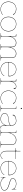

<svg xmlns="http://www.w3.org/2000/svg" viewBox="2808 -3558 752 6407"><g transform="rotate(90 3183.5 -354.0)"><path d="M32.5 -259C32.5 -106.5 139.5 2.5 287.5 2.5C353.5 2.5 424 -19.5 477.5 -65L471 -72.5C419.5 -29 351.5 -7.5 287.5 -7.5C145 -7.5 45 -112 45 -259C45 -407 141.5 -512.5 276 -512.5C361 -512.5 446.5 -470.5 446.5 -422.5C446.5 -416 450.5 -412 457 -412C463.5 -412 467.5 -416 467.5 -422.5C467.5 -465 383.5 -522.5 277.5 -522.5C136 -522.5 32.5 -412 32.5 -259Z M782.5 -522.5C640.5 -522.5 537.5 -412 537.5 -260C537.5 -108 640.5 2.5 782.5 2.5C924.5 2.5 1027.5 -108 1027.5 -260C1027.5 -412 924.5 -522.5 782.5 -522.5ZM782.5 -512.5C917.5 -512.5 1015 -406.5 1015 -260C1015 -113.5 917.5 -7.5 782.5 -7.5C647.5 -7.5 550 -113.5 550 -260C550 -406.5 647.5 -512.5 782.5 -512.5Z M1115 -520V-512.5H1127.5C1166 -512.5 1180 -506 1180 -487.5V-35C1180 -20.5 1173.5 -7.5 1105 -7.5H1085V0H1295V-7.5H1267.5C1199 -7.5 1192.5 -20.5 1192.5 -35V-231C1192.5 -376 1287 -511 1405 -511C1493 -511 1540 -465.5 1540 -381V-35C1540 -20.5 1533.5 -7.5 1465 -7.5H1450V0H1642.5V-7.5H1627.5C1559 -7.5 1552.5 -20.5 1552.5 -35V-231C1552.5 -376 1647 -511 1765 -511C1853 -511 1897.5 -465.5 1897.5 -381V-35C1897.5 -20.5 1891 -7.5 1822.5 -7.5H1807.5V0H2005V-7.5H1985C1916.5 -7.5 1910 -20.5 1910 -35V-382.5C1910 -473.5 1859 -522.5 1765 -522.5C1672 -522.5 1595 -444 1561 -343.5C1559 -336.5 1556.5 -330 1555 -330C1553.5 -330 1552.5 -333 1552.5 -344.5V-382.5C1552.5 -473.5 1499 -522.5 1405 -522.5C1311.5 -522.5 1234.5 -444 1201 -343C1199 -336 1196.5 -330 1195 -330C1193.5 -330 1192.5 -333 1192.5 -344.5V-521.5L1127.5 -520Z M2490.5 -275H2061.5C2067.5 -419.5 2167.5 -512.5 2293.5 -512.5C2412.5 -512.5 2492 -435.5 2511.5 -324C2512.5 -319.5 2513 -314.5 2513 -309C2513 -292.5 2508 -275 2490.5 -275ZM2061 -265H2523.5C2525.5 -265 2528.5 -266.5 2528.5 -270C2528.5 -415 2436.5 -522.5 2293.5 -522.5C2155.5 -522.5 2053 -418 2048.5 -270.5V-260C2048.5 -109.5 2148 2.5 2288.5 2.5C2404.5 2.5 2478 -48.5 2517 -118L2508 -123C2470.5 -56.5 2401.5 -7.5 2288.5 -7.5C2154.5 -7.5 2061 -114 2061 -260Z M2952 -447.5C2952 -492 2915.5 -522.5 2869 -522.5C2783.5 -522.5 2717.5 -449.5 2693.5 -356.5V-521.5L2628.5 -520H2616V-512.5H2628.5C2667 -512.5 2681 -506 2681 -487.5V-35C2681 -20.5 2674.5 -7.5 2606 -7.5H2586V0H2796V-7.5H2768.5C2700 -7.5 2693.5 -20.5 2693.5 -35V-277.5C2693.5 -402.5 2768.5 -512.5 2869 -512.5C2911 -512.5 2927 -486 2927 -447.5C2927 -440.5 2932 -435.5 2939.5 -435.5C2947 -435.5 2952 -440.5 2952 -447.5Z M3001.5 -259C3001.5 -106.5 3108.5 2.5 3256.5 2.5C3322.5 2.5 3393 -19.5 3446.5 -65L3440 -72.5C3388.5 -29 3320.5 -7.5 3256.5 -7.5C3114 -7.5 3014 -112 3014 -259C3014 -407 3110.5 -512.5 3245 -512.5C3330 -512.5 3415.5 -470.5 3415.5 -422.5C3415.5 -416 3419.5 -412 3426 -412C3432.5 -412 3436.5 -416 3436.5 -422.5C3436.5 -465 3352.5 -522.5 3246.5 -522.5C3105 -522.5 3001.5 -412 3001.5 -259Z M3579 -690C3579 -679 3588.5 -670 3599 -670C3610 -670 3619 -679.5 3619 -690C3619 -701 3609.5 -710 3599 -710C3588 -710 3579 -700.5 3579 -690ZM3606.5 -35V-521.5L3541.5 -520H3529V-512.5H3541.5C3580 -512.5 3594 -506 3594 -487.5V-35C3594 -20.5 3587.5 -7.5 3519 -7.5H3499V0H3699V-7.5H3681.5C3613 -7.5 3606.5 -20.5 3606.5 -35Z M4161.5 -323V-222.5C4161.5 -116.5 4070 -7.5 3951.5 -7.5C3845.5 -7.5 3769 -59 3769 -130C3769 -217.5 3851 -249.5 3952 -260C4007 -265.5 4128 -267.5 4161.5 -323ZM4009.5 -522.5C3899 -522.5 3809 -473.5 3809 -413C3809 -406.5 3813 -402.5 3819.5 -402.5C3826 -402.5 3830 -406.5 3830 -413C3830 -468 3911 -512.5 4011 -512.5C4099.5 -512.5 4161 -448 4161.5 -360.5V-357.5C4161.5 -352.5 4160.5 -347 4159 -341.5C4140.5 -281 4013 -276.5 3951 -270C3849 -259.5 3756.5 -226 3756.5 -130C3756.5 -53 3838.5 2.5 3951.5 2.5C4041.5 2.5 4116 -57 4150.5 -131C4153.5 -138 4156 -141.5 4158 -141.5C4160 -141.5 4161.5 -137 4161.5 -128V-117C4161.5 -113 4167 -83.5 4169.5 -68C4176 -27.5 4187.5 2.5 4212 2.5H4212.5L4267 -5L4266 -15L4212.5 -10C4198.5 -10.5 4189 -28 4182 -70L4174 -117.5V-360.5C4174 -454.5 4105 -522.5 4009.5 -522.5Z M4334 -520V-512.5H4346.5C4385 -512.5 4399 -506 4399 -487.5V-35C4399 -20.5 4392.5 -7.5 4324 -7.5H4304V0H4514V-7.5H4486.5C4418 -7.5 4411.5 -20.5 4411.5 -35V-231C4411.5 -376 4526 -511 4644 -511C4745 -511 4796.5 -465.5 4796.5 -381V-35C4796.5 -20.5 4790 -7.5 4721.5 -7.5H4694V0H4904V-7.5H4884C4815.5 -7.5 4809 -20.5 4809 -35V-382.5C4809 -473.5 4751 -522.5 4644 -522.5C4550.5 -522.5 4462.5 -443.5 4423 -342.5C4419.5 -333.5 4417 -330 4415 -330C4412.5 -330 4411.5 -337 4411.5 -345.5V-521.5L4346.5 -520Z M4922 -500H4996.5C5010 -500 5014.5 -493.5 5014.5 -482.5V-195C5014.5 -80.5 5074.5 2.5 5157.5 2.5C5205 2.5 5257.5 -18 5286 -63.5L5278 -68.5C5251.5 -26.5 5202.5 -7.5 5157.5 -7.5C5082 -7.5 5027 -86 5027 -195V-482.5C5027 -493.5 5031.5 -500 5045 -500H5282V-510H5045C5031.5 -510 5027 -516 5027 -527V-660H5017V-571.5C5017 -518.5 5010.5 -510 4967 -510H4922Z M5791.5 -275H5362.5C5368.5 -419.5 5468.5 -512.5 5594.5 -512.5C5713.5 -512.5 5793 -435.5 5812.5 -324C5813.5 -319.5 5814 -314.5 5814 -309C5814 -292.5 5809 -275 5791.5 -275ZM5362 -265H5824.5C5826.5 -265 5829.5 -266.5 5829.5 -270C5829.5 -415 5737.5 -522.5 5594.5 -522.5C5456.5 -522.5 5354 -418 5349.5 -270.5V-260C5349.5 -109.5 5449 2.5 5589.5 2.5C5705.5 2.5 5779 -48.5 5818 -118L5809 -123C5771.5 -56.5 5702.5 -7.5 5589.5 -7.5C5455.5 -7.5 5362 -114 5362 -260Z M6104.5 -522.5C6001.5 -522.5 5927 -471.5 5927 -400.5C5927 -331 6023.5 -307 6121.5 -278.5C6222.5 -249 6324.5 -215 6324.5 -122C6324.5 -55.5 6238.5 -7.5 6119.5 -7.5C6049 -7.5 6006 -21 5954.5 -63C5926 -86.5 5908 -120 5908 -159.5V-165H5900.5L5894.5 0H5902L5904 -47C5905 -70.5 5908 -79 5914.5 -79C5921.5 -79 5933 -68 5946 -56C6000 -10 6047.5 2.5 6119.5 2.5C6245.5 2.5 6337 -50 6337 -122C6337 -223.5 6230.5 -261 6128 -291C6032 -319 5939.5 -340.5 5939.5 -400.5C5939.5 -465.5 6009 -512.5 6104.5 -512.5C6147 -512.5 6205.5 -505 6255.5 -464C6279 -445 6287 -412 6292 -374L6292.5 -370C6292.5 -368 6294 -366.5 6296.5 -366.5C6299 -366.5 6300.5 -368 6300.5 -370L6295 -520H6287C6288 -492 6288.5 -482.5 6288.5 -480C6288.5 -464.5 6286.5 -457 6281 -457C6277 -457 6271.5 -464 6261.5 -472C6208 -515 6148 -522.5 6104.5 -522.5Z"/></g></svg>

Font: Znikomit
Style: Regular
Weight: 100
Designer: gluk
Foundry: gluk
Version: Version 0.55